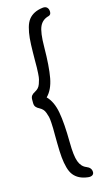

<svg xmlns="http://www.w3.org/2000/svg" viewBox="-141 -848 557 1028"><g transform="rotate(-15 137.0 -334.0)"><path d="M244.1 116.2Q244.1 127 235.4 132.6Q226.6 138.2 210.9 136.2Q183.6 132.8 164.6 123Q145.5 113.3 132.8 97.2Q120.1 81.1 112.8 54.7Q105.5 28.3 102.5 -3.4Q99.6 -35.2 99.1 -81.1Q98.6 -96.7 98.6 -124.3Q98.6 -151.9 98.4 -164.8Q98.1 -177.7 96.9 -198.2Q95.7 -218.8 93 -229.5Q90.3 -240.2 85.7 -253.2Q81.1 -266.1 73.7 -273.9Q66.4 -281.7 56.2 -287.1Q42.5 -293.9 36.1 -302.2Q29.8 -310.5 29.8 -324.2V-334V-342.8Q29.8 -356.4 36.1 -364.7Q42.5 -373 56.2 -379.9Q66.4 -385.3 73.7 -393.1Q81.1 -400.9 85.7 -413.8Q90.3 -426.8 93 -437.5Q95.7 -448.2 96.9 -468.8Q98.1 -489.3 98.4 -502.2Q98.6 -515.1 98.6 -542.7Q98.6 -570.3 99.1 -585.9Q99.6 -631.8 102.5 -663.6Q105.5 -695.3 112.8 -721.7Q120.1 -748 132.8 -764.2Q145.5 -780.3 164.6 -790Q183.6 -799.8 210.9 -803.2Q226.6 -805.2 235.4 -796.6Q244.1 -788.1 244.1 -772Q244.1 -756.3 231 -752Q195.3 -743.2 180.4 -711.2Q165.5 -679.2 165 -598.1Q164.1 -490.7 152.6 -428.7Q141.1 -366.7 107.9 -334Q141.1 -300.8 152.6 -238.5Q164.1 -176.3 165 -68.8Q165.5 4.9 177.5 37.6Q189.5 70.3 216.8 81.1Q244.1 91.8 244.1 116.2Z"/></g></svg>

Font: Arcon Rounded-
Style: Regular
Weight: 400
Designer: M. Zarth
Foundry: martin zarth - visuelle & digitale kommunikation
Version: Version 1.110;PS 001.110;hotconv 1.0.70;makeotf.lib2.5.58329